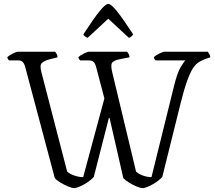

<svg xmlns="http://www.w3.org/2000/svg" viewBox="-20 -975 1115 995"><path d="M366 0Q354 0 333.5 -8.5Q313 -17 293 -29Q273 -41 264 -52L109 -634Q105 -646 97.5 -654Q90 -662 74 -662H28Q20 -666 18 -679Q26 -687 45.5 -697Q65 -707 74 -707H266Q269 -703 273.5 -695.5Q278 -688 278 -678L235 -667Q212 -661 198 -649.5Q184 -638 195 -599L328 -86Q342 -73 366 -65Q390 -57 411 -57L521 -465L477 -632Q473 -646 465 -654Q457 -662 440 -662H396Q393 -664 390 -668.5Q387 -673 386 -679Q394 -687 413.5 -697Q433 -707 442 -707H639Q642 -703 646.5 -695.5Q651 -688 651 -678L600 -668Q567 -661 560 -648.5Q553 -636 562 -599L685 -86Q697 -74 720 -65.5Q743 -57 765 -57L882 -530Q899 -599 916.5 -627.5Q934 -656 941 -662H787Q784 -664 781 -668Q778 -672 777 -679Q786 -688 805.5 -697.5Q825 -707 833 -707H1057Q1060 -703 1064.5 -695.5Q1069 -688 1070 -678L1046 -670Q1027 -663 1010.5 -653Q994 -643 979.5 -620.5Q965 -598 949.5 -555Q934 -512 916 -440L821 -58Q803 -38 772.5 -20.5Q742 -3 721 0Q708 0 688 -8.5Q668 -17 648.5 -29Q629 -41 619 -52L548 -363H544L466 -58Q448 -38 417.5 -20.5Q387 -3 366 0ZM434 -779Q416 -786 412 -797Q466 -880 496.5 -917.5Q527 -955 541 -955Q555 -955 585.5 -917.5Q616 -880 670 -797Q668 -793 662.5 -787.5Q657 -782 648 -779L541 -878Z"/></svg>

Font: Texturina 72pt Light
Style: Regular
Weight: 300
Designer: Guillermo Torres Carreño
Foundry: Omnibus-Type
Version: Version 1.002; ttfautohint (v1.8.3)